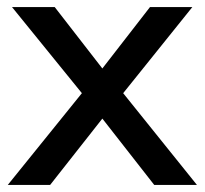

<svg xmlns="http://www.w3.org/2000/svg" viewBox="-20 -524 581 544"><path d="M2 0 212 -260 14 -504H135L270 -330L405 -504H525L329 -260L538 0H417L270 -188L122 0Z"/></svg>

Font: Mulish SemiBold
Style: Regular
Weight: 600
Designer: Vernon Adams
Foundry: Vernon Adams
Version: Version 3.603; ttfautohint (v1.8.3)